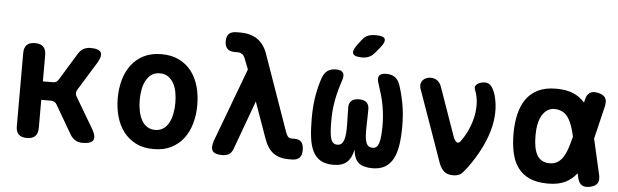

<svg xmlns="http://www.w3.org/2000/svg" viewBox="-49 -962 3699 1149"><g transform="rotate(5 1800.0 -387.5)"><path d="M140 10Q106 10 90 -6.5Q74 -23 74 -56V-494Q74 -527 90 -543.5Q106 -560 140 -560Q173 -560 189.5 -543.5Q206 -527 206 -494V-336H266Q278 -336 286.5 -341Q295 -346 301 -357L399 -517Q412 -539 430.5 -549.5Q449 -560 473 -560Q524 -560 535.5 -539Q547 -518 521 -475L415 -303Q409 -293 409 -283Q409 -273 415 -263L525 -77Q550 -33 537.5 -11.5Q525 10 474 10Q449 10 430.5 -1Q412 -12 399 -34L300 -204Q295 -214 286 -219.5Q277 -225 265 -225H206V-56Q206 -23 189.5 -6.5Q173 10 140 10Z M900 10Q839 10 794.5 -12.5Q750 -35 720 -74Q690 -113 675.5 -165Q661 -217 661 -275Q661 -334 675.5 -385.5Q690 -437 719.5 -476Q749 -515 794 -537.5Q839 -560 900 -560Q961 -560 1006 -537.5Q1051 -515 1080.5 -476.5Q1110 -438 1124.5 -386Q1139 -334 1139 -275Q1139 -217 1124.5 -165Q1110 -113 1080.5 -74Q1051 -35 1006 -12.5Q961 10 900 10ZM900 -105Q927 -105 947.5 -118Q968 -131 981 -154.5Q994 -178 1000.5 -209Q1007 -240 1007 -275Q1007 -311 1001 -342Q995 -373 981.5 -396Q968 -419 948 -432Q928 -445 900 -445Q872 -445 852 -432Q832 -419 818.5 -395.5Q805 -372 799 -341Q793 -310 793 -275Q793 -240 799.5 -209Q806 -178 819 -154.5Q832 -131 852.5 -118Q873 -105 900 -105Z M1378 -32Q1369 -9 1353.5 0.5Q1338 10 1313 10Q1267 10 1254.5 -10.5Q1242 -31 1257 -73L1422 -514L1396 -580Q1390 -596 1378.5 -603.5Q1367 -611 1352 -611H1335Q1305 -611 1290 -626Q1275 -641 1275 -671Q1275 -701 1290 -715.5Q1305 -730 1335 -730H1359Q1420 -730 1461 -702Q1502 -674 1522 -616L1683 -159Q1690 -140 1698 -132.5Q1706 -125 1717 -125H1735Q1766 -125 1778.5 -109Q1791 -93 1791 -61Q1791 -28 1775 -14Q1759 0 1731 0H1711Q1656 0 1620 -25.5Q1584 -51 1563 -111L1486 -327Z M2250 -560Q2282 -560 2302 -545.5Q2322 -531 2332 -502Q2348 -456 2360 -394Q2372 -332 2372 -254Q2372 -191 2364.5 -142Q2357 -93 2339 -59.5Q2321 -26 2291 -8Q2261 10 2215 10Q2160 10 2132.5 -13Q2105 -36 2100 -92Q2089 -39 2061 -14.5Q2033 10 1981 10Q1934 10 1904.5 -7Q1875 -24 1858 -57Q1841 -90 1834.5 -139.5Q1828 -189 1828 -254Q1828 -333 1839 -394.5Q1850 -456 1867 -503Q1877 -531 1896.5 -545.5Q1916 -560 1948 -560Q1978 -560 1989 -545.5Q2000 -531 1991 -502Q1979 -467 1970.5 -435Q1962 -403 1956.5 -373Q1951 -343 1948.5 -313.5Q1946 -284 1946 -251Q1946 -214 1948 -187.5Q1950 -161 1955.5 -144Q1961 -127 1970.5 -119.5Q1980 -112 1994 -112Q2009 -112 2018.5 -120Q2028 -128 2033.5 -144.5Q2039 -161 2041 -186Q2043 -211 2042 -246L2040 -333Q2038 -364 2054 -379Q2070 -394 2101 -394Q2132 -394 2147 -379Q2162 -364 2161 -333L2159 -243Q2158 -207 2159.5 -182Q2161 -157 2166.5 -141.5Q2172 -126 2181.5 -119Q2191 -112 2206 -112Q2220 -112 2229 -119.5Q2238 -127 2243.5 -144Q2249 -161 2251.5 -187.5Q2254 -214 2254 -251Q2254 -284 2251 -313.5Q2248 -343 2242.5 -373Q2237 -403 2228 -434Q2219 -465 2207 -501Q2197 -531 2208 -545.5Q2219 -560 2250 -560ZM2171 -679Q2156 -661 2137.5 -653Q2119 -645 2096 -645Q2051 -645 2042 -662.5Q2033 -680 2060 -716L2085 -749Q2102 -771 2121.5 -778Q2141 -785 2168 -785Q2214 -785 2221.5 -767.5Q2229 -750 2201 -715Z M2615 -55 2461 -490Q2456 -506 2459 -519Q2462 -532 2470 -541Q2478 -550 2490.5 -555Q2503 -560 2515 -560Q2540 -560 2556.5 -547.5Q2573 -535 2581 -513L2682 -226Q2692 -197 2704 -189.5Q2716 -182 2726 -195Q2753 -231 2771 -271.5Q2789 -312 2797.5 -354Q2806 -396 2803.5 -436.5Q2801 -477 2786 -513Q2782 -524 2785.5 -532.5Q2789 -541 2797.5 -547Q2806 -553 2818 -556.5Q2830 -560 2842 -560Q2867 -560 2881.5 -541Q2896 -522 2906 -490Q2921 -436 2919 -381Q2917 -326 2900.5 -270.5Q2884 -215 2855.5 -160Q2827 -105 2788 -51Q2769 -24 2751.5 -7Q2734 10 2700 10Q2666 10 2646.5 -6.5Q2627 -23 2615 -55Z M3571 -68Q3578 -36 3566.5 -18Q3555 0 3523.5 7Q3492 14 3473.5 2.5Q3455 -9 3448 -41L3442 -67Q3442 -66 3441 -66Q3414 -30 3373 -10Q3332 10 3270 10Q3204 10 3159.5 -10Q3115 -30 3088.5 -66.5Q3062 -103 3050.5 -154.5Q3039 -206 3039 -270Q3039 -334 3051.5 -387Q3064 -440 3091 -478.5Q3118 -517 3162 -538.5Q3206 -560 3270 -560Q3332 -560 3373 -542.5Q3414 -525 3442 -493Q3442 -492 3443 -491L3447 -509Q3454 -541 3472.5 -552.5Q3491 -564 3522.5 -557Q3554 -550 3565.5 -532Q3577 -514 3570 -482L3522 -282ZM3395 -283Q3387 -320 3377 -347Q3366 -378 3351.5 -398Q3337 -418 3317 -428Q3297 -438 3270 -438Q3247 -438 3228.5 -426Q3210 -414 3197 -392.5Q3184 -371 3177.5 -339.5Q3171 -308 3171 -270Q3171 -232 3176.5 -202.5Q3182 -173 3193.5 -153Q3205 -133 3224 -122.5Q3243 -112 3270 -112Q3297 -112 3317 -124.5Q3337 -137 3351.5 -160.5Q3366 -184 3376 -216Q3386 -247 3395 -283Z"/></g></svg>

Font: Maple Mono NL
Style: Bold
Weight: 700
Monospace: yes
Designer: subframe7536
Version: Version 7.000